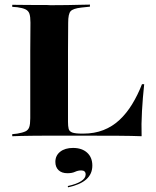

<svg xmlns="http://www.w3.org/2000/svg" viewBox="-20 -591 675 833"><path d="M181.5 -2.4Q150.8 -2.4 122.6 -2Q94.4 -1.6 71.8 -1.2Q49.2 -0.8 33.1 0V-8.9L54.8 -11.3Q78.2 -15.3 90.3 -21Q102.4 -26.6 106.9 -39.5Q111.3 -52.4 111.3 -78.2V-369.4H275V-62.1Q275 -43.5 277.8 -32.3Q280.6 -21 293.5 -16.1Q306.5 -11.3 336.3 -11.3H341.1Q389.5 -11.3 428.6 -26.6Q467.7 -41.9 498.4 -70.6Q529 -99.2 553.2 -138.7Q577.4 -178.2 596 -225.8H605.6Q599.2 -166.1 596 -109.3Q592.7 -52.4 594.4 0Q552.4 -1.6 495.2 -2Q437.9 -2.4 352.4 -2.4H192.7ZM181.5 -569.4 197.6 -568.5H206.5Q240.3 -568.5 271.4 -569Q302.4 -569.4 327.4 -570.2Q352.4 -571 370.2 -571V-562.1L332.3 -558.1Q296.8 -554 286.3 -542.3Q275.8 -530.6 275.8 -492.7L275 -369.4H111.3L112.1 -492.7Q112.1 -518.5 107.7 -531.5Q103.2 -544.4 90.7 -550.4Q78.2 -556.5 54.8 -559.7L33.1 -561.3V-570.2Q49.2 -570.2 71.8 -569.8Q94.4 -569.4 122.6 -569.4Q150.8 -569.4 181.5 -569.4ZM275 221.8 274.2 216.1Q311.3 208.1 331.5 195.2Q351.6 182.3 351.6 166.1Q351.6 148.4 332.3 148.4Q318.5 148.4 305.6 154.4Q292.7 160.5 272.6 160.5Q247.6 160.5 233.9 147.2Q220.2 133.9 220.2 111.3Q220.2 83.9 241.1 67.3Q262.1 50.8 296.8 50.8Q335.5 50.8 358.1 71.4Q380.6 91.9 380.6 127.4Q380.6 163.7 354.4 187.1Q328.2 210.5 275 221.8Z"/></svg>

Font: Playfair 144pt SemiExpanded Black
Style: Regular
Weight: 900
Width: 6
Designer: Claus Eggers Sørensen
Foundry: Claus Eggers Sørensen
Version: Version 2.203